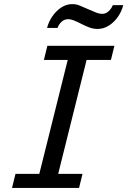

<svg xmlns="http://www.w3.org/2000/svg" viewBox="-20 -924 626 944"><path d="M212.9 -698.7H542.5L525.4 -629.4H405.8L266.1 -69.3H385.7L368.7 0H39.1L56.2 -69.3H173.3L313 -629.4H195.8ZM262.7 -786.6H211.4Q218.8 -815.9 236.8 -842.8Q254.9 -869.6 280.5 -886.7Q306.2 -903.8 335 -903.8Q355.5 -903.8 372.8 -896.2Q390.1 -888.7 413.1 -878.9Q437 -868.7 452.6 -862.3Q468.3 -856 483.4 -856Q500.5 -856 514.4 -869.1Q528.3 -882.3 534.7 -898.9H585.9Q578.6 -868.7 560.1 -841.8Q541.5 -814.9 515.6 -798.3Q489.7 -781.7 459.5 -781.7Q439.9 -781.7 421.9 -788.1Q403.8 -794.4 383.8 -804.7Q358.9 -817.4 343.5 -823.5Q328.1 -829.6 314.5 -829.6Q296.4 -829.6 282.7 -816.9Q269 -804.2 262.7 -786.6Z"/></svg>

Font: Andika
Style: Italic
Weight: 400
Italic angle: -14°
Designer: Victor Gaultney, Annie Olsen, Julie Remington, Don Collingsworth, Eric Hays, Becca Hirsbrunner
Foundry: SIL International
Version: Version 6.101